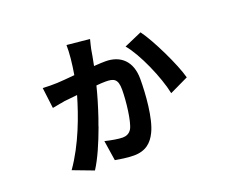

<svg xmlns="http://www.w3.org/2000/svg" viewBox="-115 -806 1229 1047"><g transform="rotate(-20 500.0 -282.0)"><path d="M436 -367C457 -369 475 -370 489 -370C537 -370 560 -361 560 -298C560 -234 547 -117 526 -79C513 -58 494 -51 474 -51C450 -51 410 -58 373 -67L391 50C415 54 457 62 498 62C567 62 604 28 628 -22C663 -93 673 -233 673 -319C673 -422 614 -474 527 -474C511 -474 488 -473 460 -471C467 -505 474 -543 477 -563C480 -578 485 -597 490 -617L358 -630C359 -585 353 -526 342 -461C299 -457 263 -454 240 -453C212 -452 189 -452 156 -454L171 -333C181 -335 192 -337 204 -339L214 -341C224 -342 233 -344 242 -346C259 -348 286 -351 319 -354C288 -247 235 -98 151 21L270 66C305 12 339 -67 369 -149L372 -159C375 -167 378 -176 381 -184L385 -195C406 -257 424 -318 436 -367ZM914 -240C894 -318 811 -490 761 -557L658 -512C716 -444 785 -286 805 -188L914 -240Z"/></g></svg>

Font: Glow Sans SC Normal
Style: Bold
Weight: 700
Designer: Ryoko NISHIZUKA (kana, bopomofo & ideographs); Paul D. Hunt (Latin, Greek & Cyrillic); Sandoll Communications, Soo-young
Version: Version 0.93